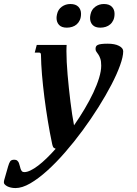

<svg xmlns="http://www.w3.org/2000/svg" viewBox="-138 -747 695 976"><path d="M70.3 -467.3Q70.3 -474.1 67.9 -476.8Q65.4 -479.5 61.5 -479.5H38.6L48.8 -518.6H200.7Q200.2 -511.7 200 -503.7Q199.7 -495.6 199.7 -486.8Q199.7 -462.4 201.2 -431.6Q202.6 -400.9 205.6 -367.4Q208.5 -334 212.2 -298.8Q215.8 -263.7 220 -230Q224.1 -196.3 228.8 -165.5Q233.4 -134.8 238.3 -109.9Q267.1 -150.9 292.2 -193.4Q317.4 -235.8 336.2 -275.6Q355 -315.4 365.7 -350.8Q376.5 -386.2 376.5 -413.1Q376.5 -435.5 372.1 -448.5Q367.7 -461.4 362.1 -469.7Q356.4 -478 352.1 -483.9Q347.7 -489.7 347.7 -498Q347.7 -505.4 350.1 -510.5Q352.5 -515.6 359.4 -518.8Q366.2 -522 378.4 -523.4Q390.6 -524.9 409.7 -524.9Q445.3 -524.9 466.8 -513.9Q488.3 -502.9 488.3 -486.3Q488.3 -459 472.2 -414.3Q456.1 -369.6 428 -315.7Q399.9 -261.7 362.3 -201.9Q324.7 -142.1 281.7 -83.7Q238.8 -25.4 192.6 27.6Q146.5 80.6 101.8 120.8Q57.1 161.1 15.9 185.1Q-25.4 209 -59.1 209Q-71.8 209 -82.5 206.5Q-93.3 204.1 -101.1 200Q-108.9 195.8 -113.5 190.9Q-118.2 186 -118.2 181.2Q-118.2 178.7 -117.9 174.8Q-117.7 170.9 -116.7 168.5L-96.7 98.6Q-91.8 81.5 -86.2 73.2Q-80.6 64.9 -65.4 64.9Q-55.7 64.9 -50.3 69.6Q-44.9 74.2 -42 81.3Q-39.1 88.4 -37.4 96.4Q-35.6 104.5 -33.2 111.6Q-30.8 118.7 -26.6 123.3Q-22.5 127.9 -14.2 127.9Q-0.5 127.9 17.6 119.1Q35.6 110.4 56.2 94.7Q76.7 79.1 99.1 57.4Q121.6 35.6 145 9.3Q134.3 5.4 131.6 -0.7Q128.9 -6.8 127 -15.6Q115.2 -71.3 105.2 -132.1Q95.2 -192.9 87.6 -252.7Q80.1 -312.5 75.4 -367.7Q70.8 -422.9 70.3 -467.3ZM151.9 -674.8Q157.2 -699.2 176.3 -712.9Q195.3 -726.6 219.7 -726.6Q246.6 -726.6 260.3 -712.6Q273.9 -698.7 273.9 -676.8Q273.9 -658.7 268.1 -645.5Q262.2 -632.3 252.2 -623.5Q242.2 -614.7 229.2 -610.6Q216.3 -606.4 201.7 -606.4Q175.3 -606.4 162.4 -620.1Q149.4 -633.8 149.4 -655.8Q149.4 -663.6 151.9 -674.8ZM322.3 -674.8Q327.6 -699.2 346.7 -712.9Q365.7 -726.6 390.1 -726.6Q417 -726.6 430.7 -712.6Q444.3 -698.7 444.3 -676.8Q444.3 -658.7 438.5 -645.5Q432.6 -632.3 422.6 -623.5Q412.6 -614.7 399.7 -610.6Q386.7 -606.4 372.1 -606.4Q345.7 -606.4 332.8 -620.1Q319.8 -633.8 319.8 -655.8Q319.8 -663.6 322.3 -674.8Z"/></svg>

Font: Arian AMU Serif
Style: Bold Italic
Weight: 700
Italic angle: -15°
Designer: Ruben Hakobyan (Tarumian)
Foundry: Ruben Hakobyan (Tarumian)
Version: Version 1.002